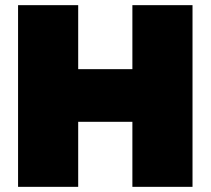

<svg xmlns="http://www.w3.org/2000/svg" viewBox="-20 -724 816 744"><path d="M283 -704V-456H493V-704H726V0H493V-252H283V0H50V-704Z"/></svg>

Font: Prodigy Sans Black
Style: Regular
Weight: 900
Designer: Wei Huang
Foundry: Wei Huang
Version: Version 1.003; ttfautohint (v1.8.3)